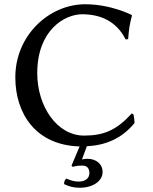

<svg xmlns="http://www.w3.org/2000/svg" viewBox="-20 -678 717 902"><path d="M367 100C390 100 400 114 400 135C400 161 379 175 349 175C329 175 318 171 291 161C284 168 281 175 281 187C306 198 323 204 355 204C416 204 462 173 462 130C462 92 431 68 391 68C382 68 373 69 365 71L388 9C472 5 551 -25 612 -100C612 -111 610 -133 606 -142L599 -145C528 -67 468 -41 375 -41C248 -41 155 -178 155 -334C155 -537 284 -611 366 -611C456 -611 529 -575 570 -493L582 -494C586 -545 589 -563 600 -605L598 -608C598 -608 502 -658 380 -658C211 -658 52 -512 52 -315C52 -145 147 4 354 10L316 100L322 106C338 101 348 100 367 100Z"/></svg>

Font: Libertinus Sans
Style: Regular
Weight: 400
Designer: Philipp H. Poll, Khaled Hosny
Foundry: Caleb Maclennan
Version: Version 7.050;RELEASE